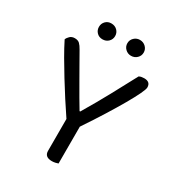

<svg xmlns="http://www.w3.org/2000/svg" viewBox="-186 -889 922 1007"><g transform="rotate(30 275.0 -386.0)"><path d="M319 -225V-2Q314 0 303.5 2.5Q293 5 282 5Q238 5 238 -32V-225Q210 -266 180.5 -312Q151 -358 122 -405Q93 -452 67 -497Q41 -542 21 -582Q25 -593 36 -603.5Q47 -614 65 -614Q84 -614 94.5 -604Q105 -594 116 -574Q132 -546 153.5 -508Q175 -470 197.5 -431Q220 -392 241 -355.5Q262 -319 277 -295H281Q333 -382 373.5 -457Q414 -532 454 -607Q460 -611 468.5 -612.5Q477 -614 485 -614Q523 -614 523 -580Q523 -569 508 -537.5Q493 -506 466 -459Q439 -412 401.5 -352Q364 -292 319 -225ZM192 -681Q171 -681 157.5 -695Q144 -709 144 -729Q144 -749 157.5 -763Q171 -777 192 -777Q214 -777 228 -763Q242 -749 242 -729Q242 -709 228 -695Q214 -681 192 -681ZM365 -681Q345 -681 330.5 -695Q316 -709 316 -729Q316 -749 330.5 -763Q345 -777 365 -777Q386 -777 400.5 -763Q415 -749 415 -729Q415 -709 400.5 -695Q386 -681 365 -681Z"/></g></svg>

Font: Baloo 2 Latin
Style: Regular
Weight: 400
Designer: Sarang Kulkarni and Ek Type
Foundry: Ek Type
Version: Version 1.001